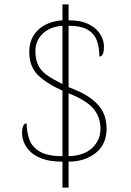

<svg xmlns="http://www.w3.org/2000/svg" viewBox="-20 -780 599 879"><path d="M266 -40Q209 -40 173 -53.5Q137 -67 117 -87.5Q97 -108 89 -130Q81 -152 81 -169Q81 -215 102 -215Q102 -177 114 -142.5Q126 -108 161.5 -86.5Q197 -65 266 -65V-365Q192 -398 153 -437Q114 -476 114 -542Q114 -605 155 -643.5Q196 -682 266 -687V-760H294V-687Q352 -687 387.5 -668.5Q423 -650 439.5 -622.5Q456 -595 456 -567Q456 -521 435 -521Q435 -563 423 -595Q411 -627 380.5 -644.5Q350 -662 294 -662V-381Q362 -356 399.5 -327Q437 -298 452.5 -265Q468 -232 468 -192Q468 -119 418 -79.5Q368 -40 294 -40V79H266ZM266 -662Q206 -657 174 -624.5Q142 -592 142 -547Q142 -506 155.5 -480Q169 -454 196.5 -435Q224 -416 266 -395ZM294 -65Q364 -67 402 -102.5Q440 -138 440 -191Q440 -242 409.5 -280.5Q379 -319 294 -353Z"/></svg>

Font: Noto Serif Devanagari Thin
Style: Regular
Weight: 100
Designer: Universal Thirst, Indian Type Foundry and the Monotype Design Team
Foundry: Monotype Imaging Inc.
Version: Version 2.004; ttfautohint (v1.8.4.7-5d5b)